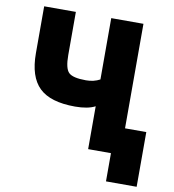

<svg xmlns="http://www.w3.org/2000/svg" viewBox="-95 -816 963 1060"><g transform="rotate(10 386.5 -285.5)"><path d="M442.4 -238.3Q401.4 -216.8 330.1 -216.8Q191.4 -216.8 128.9 -277.3Q66.4 -337.9 66.4 -469.7V-732.4H244.1V-490.2Q244.1 -416 267.1 -393.1Q290 -370.1 364.3 -370.1Q408.2 -370.1 442.4 -388.7V-732.4H623V-146.5H742.2V160.2H570.3V2H564.5H442.4Z"/></g></svg>

Font: Gen Shin Gothic Heavy
Style: Bold
Weight: 900
Designer: [Source Han Sans]
Ryoko NISHIZUKA  (kana & ideographs); Paul D. Hunt (Latin, Greek & Cyrillic); Wenlong ZHANG  (bopomofo
Version: Version 1.002.20150607